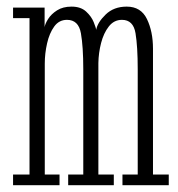

<svg xmlns="http://www.w3.org/2000/svg" viewBox="-20 -546 524 566"><path d="M18.5 0V-31.5H67V-492.5H18.5V-523.5H111.5V-466Q113 -476 122 -490.2Q131 -504.5 148.2 -515.5Q165.5 -526.5 191 -526.5Q218 -526.5 233.8 -512Q249.5 -497.5 256.2 -480.8Q263 -464 263.5 -458Q267.5 -480 291.5 -503.2Q315.5 -526.5 353.5 -526.5Q395.5 -526.5 413.2 -489.8Q431 -453 431 -402.5V-31.5H477.5V0H341V-31.5H386V-342Q386 -408.5 379.5 -448Q373 -487.5 339.5 -487.5Q316 -487.5 300.8 -468Q285.5 -448.5 278 -419.2Q270.5 -390 270 -360V-31.5H315.5V0H181V-31.5H225.5V-342Q225.5 -408.5 218.5 -448Q211.5 -487.5 177.5 -487.5Q154 -487.5 139.8 -467.8Q125.5 -448 118.8 -418.2Q112 -388.5 112 -358.5V-31.5H155.5V0Z"/></svg>

Font: Imbue 10pt ExtraLight
Style: Regular
Weight: 200
Designer: Tyler Finck
Foundry: Etcetera Type Company
Version: Version 1.102; ttfautohint (v1.8.3)